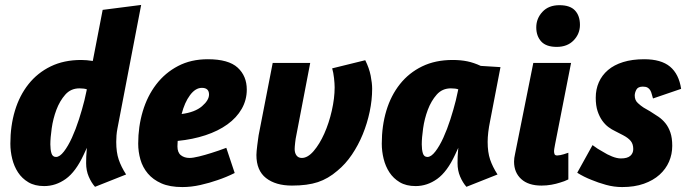

<svg xmlns="http://www.w3.org/2000/svg" viewBox="-20 -745 2797 778"><path d="M456 -225Q453 -210 452 -196Q451 -182 451 -170Q451 -128 461 -98.5Q471 -69 491 -38L365 12Q350 -5 339.5 -29.5Q329 -54 329 -84Q329 -96 329.5 -111Q330 -126 332 -146L319 -118Q287 -49 246.5 -20Q206 9 159 9Q121 9 95 -6.5Q69 -22 53 -46.5Q37 -71 29.5 -101.5Q22 -132 22 -163Q22 -235 40.5 -296.5Q59 -358 95.5 -404Q132 -450 185.5 -476Q239 -502 309 -502Q320 -502 331.5 -501Q343 -500 356 -498L396 -705L552 -725ZM207 -109Q222 -109 239 -131Q256 -153 271.5 -187Q287 -221 300 -261.5Q313 -302 322 -338L332 -383Q321 -387 302 -387Q267 -387 244.5 -361.5Q222 -336 208.5 -300Q195 -264 189.5 -225Q184 -186 184 -160Q184 -139 188.5 -124Q193 -109 207 -109Z M540 -163Q540 -232 558.5 -294Q577 -356 613 -403Q649 -450 701.5 -477.5Q754 -505 822 -505Q906 -505 943 -471Q980 -437 980 -382Q980 -340 959.5 -304Q939 -268 901.5 -241Q864 -214 812.5 -197Q761 -180 700 -174Q700 -170 699.5 -163.5Q699 -157 699 -152Q699 -127 713 -116Q727 -105 748 -105Q762 -105 786.5 -111Q811 -117 836 -125Q865 -134 897 -146L931 -44Q897 -27 861 -15Q830 -4 792.5 4.5Q755 13 719 13Q668 13 634 -2Q600 -17 579 -42Q558 -67 549 -98.5Q540 -130 540 -163ZM798 -389Q772 -389 750 -359.5Q728 -330 716 -283Q770 -290 798.5 -314.5Q827 -339 827 -362Q827 -389 798 -389Z M1460 -501Q1476 -469 1482 -438.5Q1488 -408 1488 -385Q1488 -340 1478 -292.5Q1468 -245 1450 -201Q1432 -157 1406 -118.5Q1380 -80 1347 -53Q1310 -21 1268 -7Q1226 7 1163 7Q1097 7 1058 -23.5Q1019 -54 1019 -117Q1019 -123 1020 -134Q1021 -145 1022.5 -156.5Q1024 -168 1025.5 -179Q1027 -190 1028 -197L1085 -490H1237L1180 -193Q1178 -185 1176 -167Q1174 -149 1174 -141Q1174 -125 1181.5 -115Q1189 -105 1203 -105Q1227 -105 1251 -133Q1275 -161 1294 -203.5Q1313 -246 1324.5 -296.5Q1336 -347 1336 -391Q1336 -406 1333.5 -428.5Q1331 -451 1326 -468Z M1712 -109Q1727 -109 1744 -131Q1761 -153 1776.5 -187Q1792 -221 1805 -261.5Q1818 -302 1827 -338L1837 -383Q1826 -387 1807 -387Q1772 -387 1749.5 -361.5Q1727 -336 1713.5 -300Q1700 -264 1694.5 -225Q1689 -186 1689 -160Q1689 -139 1693.5 -124Q1698 -109 1712 -109ZM1664 9Q1626 9 1600 -6.5Q1574 -22 1558 -46.5Q1542 -71 1534.5 -101.5Q1527 -132 1527 -163Q1527 -235 1545.5 -296.5Q1564 -358 1600.5 -404Q1637 -450 1690.5 -476Q1744 -502 1814 -502Q1847 -502 1873.5 -496.5Q1900 -491 1928 -478L2008 -473L1966 -255Q1961 -231 1958.5 -209.5Q1956 -188 1956 -170Q1956 -128 1966 -98.5Q1976 -69 1996 -38L1870 12Q1855 -5 1844.5 -29.5Q1834 -54 1834 -84Q1834 -96 1834.5 -111Q1835 -126 1837 -146L1824 -118Q1792 -49 1751.5 -20Q1711 9 1664 9Z M2247 -724Q2290 -724 2310 -702.5Q2330 -681 2330 -644Q2330 -608 2304.5 -581.5Q2279 -555 2236 -555Q2193 -555 2173 -577Q2153 -599 2153 -634Q2153 -670 2178 -697Q2203 -724 2247 -724ZM2174 7Q2121 7 2092 -19.5Q2063 -46 2063 -90Q2063 -97 2064 -105Q2065 -113 2067 -121L2141 -490H2294L2229 -159Q2227 -146 2226 -142Q2225 -138 2225 -133Q2225 -126 2227 -120.5Q2229 -115 2238 -115Q2243 -115 2250.5 -116.5Q2258 -118 2264.5 -120Q2271 -122 2276.5 -124Q2282 -126 2283 -126V-18Q2267 -10 2249 -5Q2234 0 2214.5 3.5Q2195 7 2174 7Z M2590 -505Q2659 -505 2695 -475Q2731 -445 2740 -385L2626 -346Q2623 -355 2621 -363.5Q2619 -372 2615 -379Q2611 -386 2604 -390Q2597 -394 2585 -394Q2565 -394 2558.5 -381.5Q2552 -369 2552 -358Q2552 -339 2564.5 -327.5Q2577 -316 2588 -309L2614 -294Q2632 -283 2648 -272Q2664 -261 2676.5 -245.5Q2689 -230 2696.5 -208Q2704 -186 2704 -154Q2704 -120 2691 -90Q2678 -60 2652.5 -37Q2627 -14 2589 -0.5Q2551 13 2501 13Q2468 13 2435.5 4Q2403 -5 2377 -16Q2346 -28 2319 -45L2381 -157Q2402 -141 2423 -130Q2440 -119 2460 -111Q2480 -103 2496 -103Q2522 -103 2534 -113.5Q2546 -124 2546 -141Q2546 -161 2536 -173.5Q2526 -186 2505 -197L2472 -214Q2459 -220 2445.5 -230Q2432 -240 2420.5 -256Q2409 -272 2401.5 -294.5Q2394 -317 2394 -349Q2394 -383 2406.5 -411.5Q2419 -440 2443.5 -461Q2468 -482 2505 -493.5Q2542 -505 2590 -505Z"/></svg>

Font: Amaranth
Style: Bold Italic
Weight: 700
Italic angle: -12°
Designer: Gesine Todt
Foundry: Gesine Todt
Version: Version 1.001